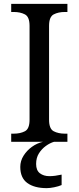

<svg xmlns="http://www.w3.org/2000/svg" viewBox="-20 -734 407 994"><path d="M38 0V-42H51Q85 -42 109 -54.5Q133 -67 133 -114V-600Q133 -647 109 -659.5Q85 -672 51 -672H38V-714H329V-672H316Q282 -672 258 -659.5Q234 -647 234 -600V-114Q234 -67 258 -54.5Q282 -42 316 -42H329V0ZM222 240Q158 240 121.5 213.5Q85 187 85 130Q85 99 102 72Q119 45 145.5 26Q172 7 203 0H260Q239 6 217.5 21.5Q196 37 181.5 60Q167 83 167 115Q167 148 186.5 163Q206 178 236 178Q250 178 265.5 176Q281 174 299 170V224Q283 231 260.5 235.5Q238 240 222 240Z"/></svg>

Font: Noto Serif Dogra
Style: Regular
Weight: 400
Designer: Ek Type
Foundry: Ek Type
Version: Version 1.005